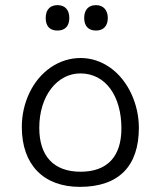

<svg xmlns="http://www.w3.org/2000/svg" viewBox="-20 -718 626 748"><path d="M204 -599C233 -599 250 -616 250 -648C250 -680 233 -698 204 -698C179 -698 158 -684 158 -648C158 -611 179 -599 204 -599ZM354 -599C384 -599 400 -618 400 -648C400 -677 384 -698 354 -698C325 -698 308 -680 308 -648C308 -616 325 -599 354 -599ZM291 10C444 10 521 -72 521 -220C521 -311 480 -404 410 -454C373 -480 334 -492 294 -492C210 -492 135 -440 95 -357C75 -315 65 -270 65 -223C65 -76 150 10 291 10ZM294 -49C190 -49 133 -109 133 -220C133 -346 204 -432 293 -432C392 -432 453 -343 453 -218C453 -107 397 -49 294 -49Z"/></svg>

Font: Noto Kufi Arabic Light
Style: Regular
Weight: 300
Designer: Monotype Design Team, David Williams, Khaled Hosny
Foundry: Google LLC
Version: Version 2.109